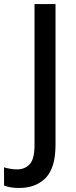

<svg xmlns="http://www.w3.org/2000/svg" viewBox="-87 -734 378 951"><path d="M8 197Q-37 197 -67 185V95Q-53 99 -36.5 102Q-20 105 -1 105Q35 105 59.5 80Q84 55 84 -16V-714H188V-17Q188 97 139.5 147Q91 197 8 197Z"/></svg>

Font: Noto Sans Malayalam SemiCondensed Medium
Style: Regular
Weight: 500
Width: 4
Designer: Jelle Bosma - Monotype Design Team
Foundry: Monotype Imaging Inc.
Version: Version 2.104; ttfautohint (v1.8.4.7-5d5b)